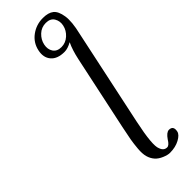

<svg xmlns="http://www.w3.org/2000/svg" viewBox="-300 -714 943 943"><g transform="rotate(-45 171.5 -243.0)"><path d="M129.9 -601.1Q139.2 -645 175.3 -671.6Q211.4 -698.2 257.3 -698.2Q294.9 -698.2 314.7 -682.4Q334.5 -666.5 340.8 -625.7Q347.2 -585 330.1 -514.2L223.6 -13.2Q193.8 126.5 208.5 157.2Q217.3 183.1 240.2 183.1Q253.9 183.1 269.5 157.2Q289.1 128.4 306.6 127.9Q337.4 127.9 330.1 163.1Q326.2 181.2 297.9 196.5Q269.5 211.9 231 211.9Q215.3 211.9 192.9 202.4Q170.4 192.9 157.2 178.2Q143.1 162.1 137 140.4Q130.9 118.7 133.8 85.7Q136.7 52.7 140.9 28.6Q145 4.4 155.3 -43.9L237.3 -429.2Q249 -484.9 266.6 -521Q237.8 -504.9 215.3 -504.9Q166.5 -504.9 143.6 -531.7Q120.6 -558.6 129.9 -601.1ZM301.8 -601.1Q307.6 -627.9 294.7 -649.4Q281.7 -670.9 250.5 -670.9Q219.7 -670.9 197.8 -650.1Q175.8 -629.4 169.9 -601.1Q164.1 -572.8 177.5 -552.5Q190.9 -532.2 221.2 -532.2Q250.5 -532.2 273.2 -552.7Q295.9 -573.2 301.8 -601.1Z"/></g></svg>

Font: Linux Biolinum O
Style: Italic
Weight: 400
Italic angle: -12°
Designer: Philipp H. Poll
Foundry: Philipp H. Poll
Version: Version 1.1.3